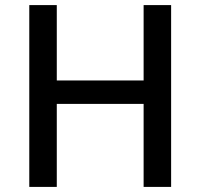

<svg xmlns="http://www.w3.org/2000/svg" viewBox="-20 -734 788 754"><path d="M652 0V-714H544V-418H203V-714H95V0H203V-326H544V0Z"/></svg>

Font: Noto Sans Hanifi Rohingya Medium
Style: Regular
Weight: 500
Designer: Monotype Design Team and DaltonMaag
Foundry: Google LLC
Version: Version 2.102